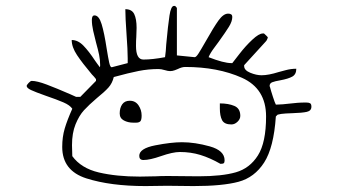

<svg xmlns="http://www.w3.org/2000/svg" viewBox="-20 -880 1141 648"><path d="M224 -513Q216 -525 194 -534.5Q172 -544 134 -557Q100 -569 85 -576Q70 -583 70 -590Q70 -593 76.5 -600Q83 -607 87 -607Q105 -607 138 -594.5Q171 -582 217 -562L237 -553H251L304 -607V-613Q298 -621 290 -629Q258 -667 240 -694Q222 -721 222 -745Q243 -745 261.5 -726Q280 -707 301 -675Q305 -670 308.5 -664.5Q312 -659 317 -653Q318 -656 318 -660Q318 -678 314.5 -695Q311 -712 304 -737Q299 -756 294.5 -776Q290 -796 290 -813Q290 -828 299 -828Q314 -828 323 -798.5Q332 -769 340 -716Q345 -685 348.5 -669Q352 -653 357 -653L411 -667V-683Q411 -711 407 -765Q403 -821 403 -849Q425 -849 433 -832.5Q441 -816 441 -786L440 -755Q439 -744 439 -725Q439 -679 464 -679Q494 -679 537 -687Q540 -707 541 -730Q547 -795 552 -827.5Q557 -860 567 -860H571Q577 -854 577 -853V-693L637 -687Q642 -687 650 -699.5Q658 -712 674 -740Q701 -788 717.5 -811Q734 -834 750 -834Q764 -834 764 -823Q764 -808 752.5 -789.5Q741 -771 718 -739Q716 -736 702.5 -718Q689 -700 684 -687Q735 -667 761 -667H764Q768 -672 788.5 -698.5Q809 -725 831.5 -746Q854 -767 867 -767H871Q872 -766 878 -760.5Q884 -755 884 -753Q883 -751 881.5 -747Q880 -743 877 -740L804 -660V-657Q804 -643 824.5 -634.5Q845 -626 863 -626Q886 -626 921 -637Q925 -638 943.5 -643Q962 -648 980 -648Q980 -629 966.5 -621.5Q953 -614 926 -609Q908 -606 899 -602.5Q890 -599 890 -590Q890 -588 891 -587Q894 -575 901 -553.5Q908 -532 911 -527H914Q930 -527 964 -531Q972 -532 984 -533Q996 -534 1013 -534Q1022 -534 1026.5 -531.5Q1031 -529 1031 -520Q1031 -506 1015.5 -502.5Q1000 -499 967 -498Q962 -498 944.5 -497Q927 -496 917 -493L911 -487Q904 -382 871.5 -331.5Q839 -281 785 -266.5Q731 -252 633 -252L544 -253L471 -252Q353 -252 271.5 -278Q190 -304 190 -384Q190 -418 198.5 -446.5Q207 -475 224 -513ZM452 -284 506 -285Q521 -286 547 -286L650 -285Q729 -285 776 -298.5Q823 -312 850.5 -355.5Q878 -399 878 -487Q878 -581 796.5 -617.5Q715 -654 605 -654Q594 -654 580 -647Q578 -646 570 -643Q562 -640 554 -640Q547 -640 535.5 -643.5Q524 -647 515 -647Q481 -647 448 -640.5Q415 -634 364 -620Q359 -599 346 -584.5Q333 -570 307 -549Q280 -526 263.5 -508Q247 -490 235 -460.5Q223 -431 223 -390L224 -353Q254 -312 313.5 -298Q373 -284 452 -284ZM418 -540Q437 -540 447.5 -524.5Q458 -509 458 -490Q458 -475 453.5 -470.5Q449 -466 439 -466H430Q412 -466 398 -473.5Q384 -481 384 -497Q384 -516 392.5 -528Q401 -540 418 -540ZM791 -489Q791 -478 781.5 -469Q772 -460 761 -460Q737 -460 729.5 -474.5Q722 -489 722 -514V-531Q751 -531 771 -522.5Q791 -514 791 -489ZM523 -353Q486 -340 464 -340Q450 -340 450 -354Q450 -379 504 -389.5Q558 -400 594 -400Q638 -400 688 -386Q738 -372 738 -339Q738 -332 735.5 -329.5Q733 -327 724 -327Q689 -347 656.5 -357Q624 -367 587 -367Q563 -367 523 -353Z"/></svg>

Font: Krikikrak Dingbats
Style: Regular
Weight: 400
Designer: Jenny du Carrois
Foundry: bBox Type GmbH
Version: Version 1.001